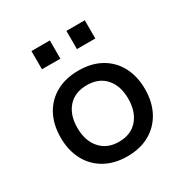

<svg xmlns="http://www.w3.org/2000/svg" viewBox="-167 -857 970 1004"><g transform="rotate(-30 318.5 -355.0)"><path d="M319 9Q241 9 183.5 -23.5Q126 -56 95 -114.5Q64 -173 64 -250Q64 -328 95 -386Q126 -444 183.5 -476Q241 -508 319 -508Q397 -508 454 -476Q511 -444 542 -386Q573 -328 573 -250Q573 -173 542 -114.5Q511 -56 454 -23.5Q397 9 319 9ZM318 -79Q391 -79 431.5 -126Q472 -173 472 -251Q472 -328 431.5 -374Q391 -420 319 -420Q246 -420 205.5 -374Q165 -328 165 -251Q165 -173 206 -126Q247 -79 318 -79ZM369 -609V-719H480V-609ZM158 -609V-719H269V-609Z"/></g></svg>

Font: Nunito Sans 12pt ExtraLight 6pt Medium
Style: Regular
Weight: 500
Version: Version 3.101;gftools[0.9.27]